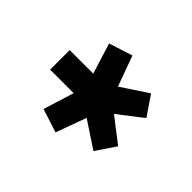

<svg xmlns="http://www.w3.org/2000/svg" viewBox="-79 -935 655 655"><g transform="rotate(-45 248.5 -607.5)"><path d="M248.6 -520.9 180.5 -432.7 109.5 -480.9 173.2 -577.3 63.2 -617.3 90.5 -702.7 201.4 -668.2V-781.8H295.9V-668.2L406.8 -702.7L434.1 -617.3L324.1 -577.3L387.7 -480.9L316.8 -432.7Z"/></g></svg>

Font: Spartan MB Black
Style: Regular
Weight: 900
Designer: Matt Bailey, Mirko Velimirovic
Foundry: Matt Bailey
Version: Version 1.005